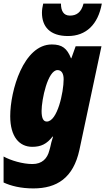

<svg xmlns="http://www.w3.org/2000/svg" viewBox="-36 -811 588 1071"><path d="M343 -610C444 -610 511 -674 532 -791H430C417 -740 389 -724 354 -724C318 -724 304 -751 304 -791H205C201 -774 198 -756 198 -740C198 -663 242 -610 343 -610ZM150 240C281 240 373 182 407 25L530 -553H386L362 -486H360C338 -541 311 -563 253 -563C95 -563 21 -305 21 -163C21 -48 72 8 144 8C193 8 225 -8 257 -49H260C253 -27 247 -6 244 11L239 29C228 73 199 104 145 104C90 104 24 84 -16 62V207C25 226 80 240 150 240ZM225 -133C205 -133 196 -153 196 -192C196 -255 230 -420 285 -420C307 -420 319 -401 319 -369C319 -296 284 -133 225 -133Z"/></svg>

Font: Noto Sans Condensed Black
Style: Italic
Weight: 900
Width: 3
Italic angle: -12°
Designer: Monotype Design Team
Foundry: Monotype Imaging Inc.
Version: Version 2.013